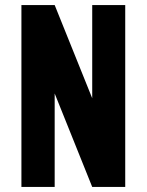

<svg xmlns="http://www.w3.org/2000/svg" viewBox="-20 -742 582 762"><path d="M65 -722H197L346 -352V-722H477V0H346L197 -371V0H65Z"/></svg>

Font: PostBus
Style: Regular
Weight: 400
Designer: Peter Wiegel
Version: Version 1.001